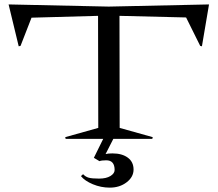

<svg xmlns="http://www.w3.org/2000/svg" viewBox="-20 -630 987 871"><path d="M19 -609.9 473.1 -600.1 928.2 -609.9 896 -419.9 888.2 -421.9 824.2 -550.8 522 -558.1 522.9 -49.8 672.9 -7.8 670.9 0H494.1L459 68.8Q470.7 65.9 490.2 65.9Q533.7 65.9 559.8 85.2Q585.9 104.5 585.9 139.2Q585.9 172.9 554.4 197Q522.9 221.2 478 221.2Q438 221.2 401.1 205.8Q364.3 190.4 347.2 168.9L356.9 160.2Q367.7 171.9 382.1 176Q396.5 180.2 429.2 180.2Q461.9 180.2 481 168.5Q500 156.7 500 141.1Q500 97.2 461.9 97.2Q440.9 97.2 431.2 101.1L405.8 85.9L448.2 0H277.8L275.9 -7.8L425.8 -49.8L424.8 -558.1L123 -549.8L73.2 -421.9L64.9 -419.9Z"/></svg>

Font: Halibut Exp
Style: Regular
Weight: 400
Width: 7
Designer: Matteo Maggi
Foundry: Collletttivo
Version: Version 3.080 | FøM Fix